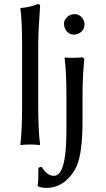

<svg xmlns="http://www.w3.org/2000/svg" viewBox="-20 -718 525 954"><path d="M297.9 -597.2Q297.9 -627.4 326.7 -642.1Q337.9 -647.5 349.1 -647.9Q379.4 -647.9 394.5 -619.6Q399.9 -608.4 399.9 -597.2Q399.9 -566.9 371.6 -551.8Q360.4 -546.4 349.1 -545.9Q318.8 -545.9 303.7 -574.7Q298.3 -585.9 297.9 -597.2ZM390.1 -251V-120.1Q390.1 46.4 359.4 110.8Q353 123.5 346.2 134.8Q293.9 214.8 210.9 215.8Q182.6 215.3 168 207L167 204.1Q170.9 188 170.9 115.2L187 110.8Q212.9 154.8 247.1 155.8Q299.8 155.8 308.1 3.9Q310.1 -36.1 310.1 -96.2V-234.9Q310.1 -367.7 300.8 -429.2L303.2 -432.1Q346.2 -428.7 390.1 -433.1Q398.4 -428.7 398.9 -422.9Q390.1 -337.4 390.1 -251ZM89.8 -200.2V-481.9Q89.8 -625 81.1 -674.8L83 -678.2Q128.9 -682.1 169.9 -698.2Q178.2 -696.3 179.2 -688Q170.4 -565.9 169.9 -500V-200.2Q169.9 -65.9 179.2 0L176.8 2.9Q158.7 0 129.9 0Q101.1 0 83 2.9L81.1 0Q89.8 -65.4 89.8 -200.2Z"/></svg>

Font: Linux Biolinum O
Style: Regular
Weight: 400
Designer: Philipp H. Poll
Foundry: Philipp H. Poll
Version: Version 1.0.4